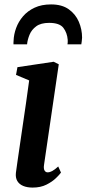

<svg xmlns="http://www.w3.org/2000/svg" viewBox="-20 -839 392 869"><path d="M128 10Q103 10 85 2.5Q67 -5 58.2 -20Q49.5 -35 52 -57Q54.5 -76.5 59.2 -108.8Q64 -141 70 -183Q76 -225 83.2 -273.2Q90.5 -321.5 97.8 -372.8Q105 -424 112 -475L52.5 -500L59 -535L223 -559.5L246 -548L179.5 -94.5Q176.5 -76 181.5 -67.5Q186.5 -59 195.5 -59Q205.5 -59 216.2 -64.8Q227 -70.5 243.5 -85.5L256 -58Q250 -49 233.2 -32.8Q216.5 -16.5 190 -3.2Q163.5 10 128 10ZM41 -638.5Q41 -643 41 -647Q41 -651 41.5 -655Q42.5 -683.5 53 -712.2Q63.5 -741 84.2 -765.2Q105 -789.5 136.5 -804.2Q168 -819 211 -819Q260.5 -819 291.2 -797Q322 -775 336.8 -740.5Q351.5 -706 351.5 -668.5Q351 -660.5 350 -652.2Q349 -644 348 -638.5H285.5Q286 -643 286.5 -647.8Q287 -652.5 286.5 -658.5Q284 -690.5 266.8 -713Q249.5 -735.5 202.5 -735.5Q165 -735.5 144 -720Q123 -704.5 113.8 -682Q104.5 -659.5 102.5 -638.5Z"/></svg>

Font: Merriweather 36pt SemiBold
Style: Italic
Weight: 600
Italic angle: -7.8°
Version: Version 2.101